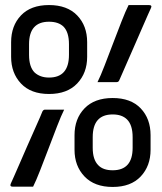

<svg xmlns="http://www.w3.org/2000/svg" viewBox="-20 -730 640 760"><path d="M174 -710Q246 -710 285.5 -669Q325 -628 325 -563V-505Q325 -441 285.5 -399.5Q246 -358 174 -358Q102 -358 63 -399.5Q24 -441 24 -505V-563Q24 -628 63 -669Q102 -710 174 -710ZM366 -405Q378 -429 394 -470.5Q410 -512 427.5 -558Q445 -604 461 -645Q477 -686 489 -710H569Q584 -710 577 -697Q575 -693 565.5 -671.5Q556 -650 542.5 -619Q529 -588 514 -553.5Q499 -519 485.5 -488.5Q472 -458 463 -437Q454 -416 452 -412Q449 -405 442 -405ZM95 -513Q95 -465 117 -443Q139 -423 174 -423Q253 -423 253 -513V-555Q253 -602 232 -624Q212 -644 174 -644Q95 -644 95 -555ZM426 -342Q498 -342 537 -301Q576 -260 576 -195V-137Q576 -73 537 -31.5Q498 10 426 10Q354 10 314.5 -31.5Q275 -73 275 -137V-195Q275 -260 314.5 -301Q354 -342 426 -342ZM234 -296Q222 -272 206 -230.5Q190 -189 172.5 -143Q155 -97 139 -56Q123 -15 111 9H31Q17 9 23 -4Q25 -8 34.5 -29.5Q44 -51 57.5 -82Q71 -113 86 -147.5Q101 -182 115 -213Q129 -244 138 -265Q147 -286 148 -289Q152 -296 158 -296ZM347 -145Q347 -98 369 -76Q388 -56 426 -56Q505 -56 505 -145V-187Q505 -235 483 -257Q463 -277 426 -277Q347 -277 347 -187Z"/></svg>

Font: Recursive Sn Lnr St
Style: Regular
Weight: 400
Version: Version 1.079;hotconv 1.0.112;makeotfexe 2.5.65598; ttfautoh